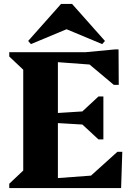

<svg xmlns="http://www.w3.org/2000/svg" viewBox="-20 -955 676 975"><path d="M27 0V-22L98 -89V-601L27 -668V-690H274V0ZM224 0V-47L561 -72V0ZM423 0V-46L576 -184H601L595 0ZM476 -318 222 -333V-378L476 -394ZM480 -247 385 -335V-377L480 -465H505V-247ZM561 -618 224 -643V-690H561ZM558 -524 415 -644V-690L563 -704H582L583 -524ZM137 -731 123 -747 290 -935H346L513 -747L499 -731L312 -809H324Z"/></svg>

Font: Platypi Light
Style: Bold
Weight: 700
Version: Version 1.200